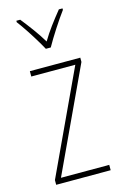

<svg xmlns="http://www.w3.org/2000/svg" viewBox="-118 -816 553 868"><g transform="rotate(-15 158.5 -381.5)"><path d="M288 0H33V-22L257 -502H51V-527H287V-507L62 -25H288ZM147 -606Q134 -630 116.5 -658.5Q99 -687 81.5 -713Q64 -739 51 -756V-763H69Q90 -737 115 -703Q140 -669 159 -637Q178 -669 201 -700Q224 -731 250 -763H267V-756Q244 -725 216.5 -682.5Q189 -640 170 -606Z"/></g></svg>

Font: Noto Sans Telugu Condensed Thin
Style: Regular
Weight: 100
Width: 3
Designer: Jelle Bosma - Monotype Design Team
Foundry: Monotype Imaging Inc.
Version: Version 2.005; ttfautohint (v1.8.4.7-5d5b)